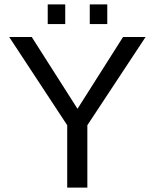

<svg xmlns="http://www.w3.org/2000/svg" viewBox="-20 -857 707 877"><path d="M379 -285V0H287V-285L22 -688H125L334 -360L542 -688H645ZM390 -747V-837H470V-747ZM198 -747V-837H278V-747Z"/></svg>

Font: Libra Sans
Style: Regular
Weight: 400
Foundry: Context Ltd
Version: Version 1.000; ttfautohint (v1.3)